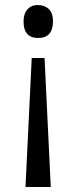

<svg xmlns="http://www.w3.org/2000/svg" viewBox="-20 -566 307 768"><path d="M191.9 -480Q191.4 -414.1 132.8 -414.1Q74.2 -414.1 74.2 -480Q74.2 -510.7 89.6 -528.3Q105 -545.9 131.3 -545.9Q157.7 -545.9 174.8 -530.3Q191.9 -514.6 191.9 -480ZM106.9 -334H158.2L183.1 182.1H82Z"/></svg>

Font: OpenSans-Regular
Style: Regular
Weight: 400
Foundry: Ascender Corporation
Version: Version 1.10